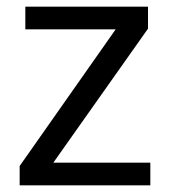

<svg xmlns="http://www.w3.org/2000/svg" viewBox="-20 -556 510 576"><path d="M431 0H39V-58L327 -468H56V-536H424V-470L140 -68H431Z"/></svg>

Font: Noto Sans Hebrew Droid SemiBold
Style: Regular
Weight: 600
Designer: Monotype Design Team
Foundry: Monotype Imaging Inc.
Version: Version 1.100; ttfautohint (v1.8.4.7-5d5b)